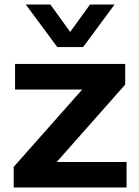

<svg xmlns="http://www.w3.org/2000/svg" viewBox="-20 -828 612 848"><path d="M40.5 0V-91L343 -432.5H46.5V-545.5H533V-454.5L230.5 -112.5H539V0ZM233 -620 94 -808H202.5L290 -687L377.5 -808H486L347 -620Z"/></svg>

Font: Encode Sans Expanded Expanded SemiBold
Style: Regular
Weight: 600
Width: 7
Designer: Multiple Designers
Foundry: Impallari Type
Version: Version 3.000; ttfautohint (v1.8.3) -l 8 -r 50 -G 200 -x 14 